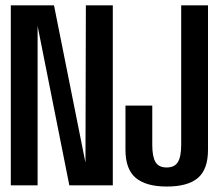

<svg xmlns="http://www.w3.org/2000/svg" viewBox="-20 -695 832 720"><path d="M20.5 0V-675H182.5L300.5 -85L302 -675H403V0H240L121 -597.5V0ZM605.5 4.5Q528 4.5 489.2 -27.8Q450.5 -60 450.5 -133.5V-299H551V-152Q551 -108 563 -87.5Q575 -67 605 -67Q635 -67 647.2 -87.5Q659.5 -108 659.5 -152.5V-675H760V-133Q760 -60 722.2 -27.8Q684.5 4.5 605.5 4.5Z"/></svg>

Font: Anybody Condensed Medium
Style: Regular
Weight: 500
Width: 3
Designer: Tyler Finck
Foundry: Etcetera Type Company
Version: Version 1.010; ttfautohint (v1.8.3) -l 8 -r 50 -G 200 -x 14 